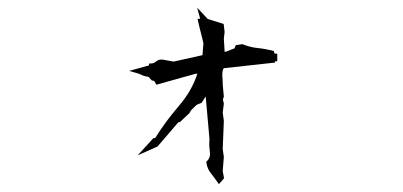

<svg xmlns="http://www.w3.org/2000/svg" viewBox="-20 -465 1040 495"><path d="M521.5 -68.8Q521.5 -71.3 520.5 -78.4Q519.5 -85.4 519.5 -93.8Q519.5 -102.1 520 -107.4L510.3 -216.3L499.5 -199.7Q488.3 -196.3 484.4 -192.4Q479.5 -187 472.2 -180.2L468.3 -173.3L443.4 -149.9H439.9L386.2 -87.4L335 -64.5L375.5 -108.9H377.9H379.9Q406.7 -151.9 442.4 -193.4Q475.1 -231.9 488.8 -274.9H484.4L383.3 -246.6L377.4 -256.3L371.1 -257.8L362.8 -267.1Q354 -267.6 345.7 -271.5Q337.9 -275.4 331.5 -276.9L313 -282.2L363.8 -296.4L364.7 -301.3H369.1Q376 -301.3 381.3 -305.7Q387.7 -311.5 396.5 -311.5Q398.9 -311.5 401.4 -311L427.7 -306.2L502 -322.8L504.4 -353Q501.5 -367.2 497.6 -381.6Q493.7 -396 489.3 -416.5H496.1L488.3 -445.3L515.6 -416L556.6 -403.3L559.1 -382.8L557.1 -365.2L559.1 -332.5V-331.5H561.5L584.5 -340.3L587.9 -348.6L605 -351.1Q624.5 -343.3 643.1 -341.3Q663.1 -339.4 686 -333.5L688 -326.7H694.8V-307.1H689V-303.7L556.6 -289.1Q553.2 -282.7 553.2 -274.4Q553.2 -272.9 553.2 -269Q554.2 -258.3 554.2 -246.6L557.1 -216.3L554.7 -208.5L557.1 -197.8L554.2 -174.8L557.1 -153.3L554.2 -80.6L557.1 -60.5L554.2 -23.9L557.6 -5.4L544.4 9.8Q531.7 -8.3 523.2 -19Q514.6 -29.8 512.2 -44.9L511.7 -47.9L513.7 -49.8Q521.5 -57.1 521.5 -68.8Z"/></svg>

Font: Bakudai
Style: Medium
Weight: 500
Version: Version 1.48